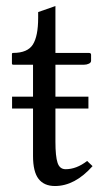

<svg xmlns="http://www.w3.org/2000/svg" viewBox="-20 -604 343 636"><path d="M272.9 -283.7V-244.6H163.6V-134.8Q163.6 -85.9 170.7 -64.7Q177.7 -43.5 197.3 -43.5Q233.4 -43.5 268.6 -70.8L286.6 -53.7Q228 12.2 162.1 12.2Q126 12.2 107.7 -11.5Q89.4 -35.2 89.4 -87.4V-244.6H20V-283.7H89.4V-389.6H24.4Q19.5 -389.6 19.5 -393.6V-424.8Q19.5 -428.7 23.4 -428.7Q71.3 -428.7 88.9 -456.5Q106.4 -484.4 106.4 -544.9V-564L163.6 -584V-428.7H273.9Q281.7 -428.7 281.7 -422.9V-402.8Q281.7 -396.5 274.4 -393.1Q267.1 -389.6 258.3 -389.6H163.6V-283.7Z"/></svg>

Font: Libertinage
Style: l
Weight: 400
Designer: OSP
Foundry: OSP
Version: Version 1.0; 2008; OFL relea